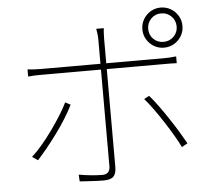

<svg xmlns="http://www.w3.org/2000/svg" viewBox="-57 -896 1114 987"><g transform="rotate(-5 500.0 -402.0)"><path d="M734 -728Q734 -697 755 -676Q776 -655 807 -655Q838 -655 859.5 -676Q881 -697 881 -728Q881 -759 859.5 -780.5Q838 -802 807 -802Q776 -802 755 -780.5Q734 -759 734 -728ZM704 -728Q704 -757 718 -780.5Q732 -804 755.5 -818Q779 -832 807 -832Q836 -832 859.5 -818Q883 -804 897 -780.5Q911 -757 911 -728Q911 -700 897 -676.5Q883 -653 859.5 -639Q836 -625 807 -625Q779 -625 755.5 -639Q732 -653 718 -676.5Q704 -700 704 -728ZM507 -752Q506 -745 505.5 -735.5Q505 -726 504.5 -716Q504 -706 504 -697Q504 -674 504 -641.5Q504 -609 504 -578.5Q504 -548 504 -528Q504 -508 504 -468Q504 -428 504 -377.5Q504 -327 504 -274Q504 -221 504 -172.5Q504 -124 504 -88Q504 -52 504 -37Q504 -2 489.5 13Q475 28 437 28Q422 28 399 27Q376 26 353.5 24.5Q331 23 315 22L313 -13Q347 -7 379.5 -4Q412 -1 433 -1Q454 -1 464 -11.5Q474 -22 474 -42Q474 -60 474 -99Q474 -138 474 -188.5Q474 -239 474 -293.5Q474 -348 474 -397Q474 -446 474 -481Q474 -516 474 -528Q474 -545 474 -576.5Q474 -608 474 -641.5Q474 -675 474 -697Q474 -711 472 -727Q470 -743 468 -752ZM98 -575Q118 -573 132.5 -572Q147 -571 171 -571Q183 -571 220.5 -571Q258 -571 312 -571Q366 -571 427.5 -571Q489 -571 550.5 -571Q612 -571 665 -571Q718 -571 754 -571Q790 -571 800 -571Q814 -571 831 -572Q848 -573 865 -575V-540Q849 -541 833 -541Q817 -541 801 -541Q791 -541 755 -541Q719 -541 666 -541Q613 -541 551.5 -541Q490 -541 428.5 -541Q367 -541 313 -541Q259 -541 221.5 -541Q184 -541 172 -541Q149 -541 133 -540.5Q117 -540 98 -538ZM303 -375Q288 -344 265 -307Q242 -270 214.5 -232.5Q187 -195 160 -162Q133 -129 111 -105L82 -125Q107 -147 135 -180Q163 -213 190 -250.5Q217 -288 239.5 -324Q262 -360 276 -389ZM709 -385Q730 -361 754 -328Q778 -295 802.5 -258Q827 -221 848 -186.5Q869 -152 884 -125L854 -108Q841 -135 820.5 -170Q800 -205 776 -242Q752 -279 727.5 -313Q703 -347 682 -371Z"/></g></svg>

Font: Noto Sans JP Thin Thin
Style: Regular
Weight: 250
Version: Version 2.004-H2;hotconv 1.0.118;makeotfexe 2.5.65603